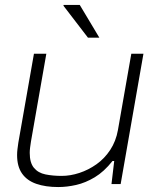

<svg xmlns="http://www.w3.org/2000/svg" viewBox="-20 -743 631 775"><path d="M215 12Q164 12 126.5 -1Q89 -14 69 -42.5Q49 -71 49 -117Q49 -129 50.5 -141Q52 -153 54 -167L117 -526H167L105 -172Q103 -159 101.5 -147.5Q100 -136 100 -126Q100 -86 117 -65.5Q134 -45 163.5 -39Q193 -33 229 -33Q264 -33 300.5 -45Q337 -57 369.5 -80Q402 -103 425 -138Q448 -173 456 -218L510 -526H559L467 0H430L441 -93H434Q400 -50 362.5 -27.5Q325 -5 287.5 3.5Q250 12 215 12ZM335 -591 236 -720 237 -723H302L381 -591Z"/></svg>

Font: Archivo SemiExpanded Thin
Style: Italic
Weight: 250
Width: 6
Italic angle: -10°
Designer: Hector Gatti
Foundry: Omnibus-Type
Version: Version 2.001